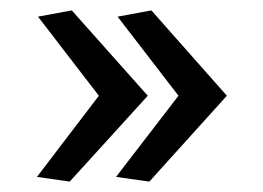

<svg xmlns="http://www.w3.org/2000/svg" viewBox="-20 -518 506 369"><path d="M264 -334 114 -169 51 -178 170 -334 53 -486 118 -498ZM416 -334 267 -169 203 -178 323 -334 206 -486 271 -498Z"/></svg>

Font: Rosario Light Medium
Style: Regular
Weight: 500
Version: Version 1.101; ttfautohint (v1.8.1.43-b0c9)